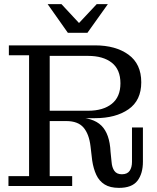

<svg xmlns="http://www.w3.org/2000/svg" viewBox="-20 -902 763 931"><path d="M21 0V-48H121V-634H23V-682H221V-48H330V0ZM557 9Q514 9 487.5 -7.5Q461 -24 447 -54Q433 -84 427 -124L419 -192Q412 -252 385 -283.5Q358 -315 301 -315H221V-333H343Q431 -333 471.5 -293Q512 -253 516 -166L521 -117Q523 -90 534.5 -73.5Q546 -57 571 -57Q597 -57 608.5 -73.5Q620 -90 620 -117V-284H673V-118Q673 -60 646.5 -25.5Q620 9 557 9ZM221 -315V-365H407Q480 -365 522 -398.5Q564 -432 564 -498Q564 -565 522 -598Q480 -631 407 -631H221V-682H441Q541 -682 603 -637Q665 -592 665 -503Q665 -415 603 -372Q541 -329 441 -329H361L345 -315ZM309 -743 211 -882H278L384 -768H342L449 -882H503L404 -743Z"/></svg>

Font: Montagu Slab
Style: Bold
Weight: 700
Designer: Florian Karsten
Foundry: Florian Karsten
Version: Version 1.000